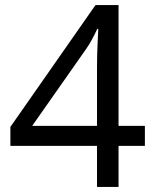

<svg xmlns="http://www.w3.org/2000/svg" viewBox="-20 -738 612 758"><path d="M552 -162V-241H448V-718H357L21 -237V-162H363V0H448V-162ZM363 -466V-241H107L321 -546C335 -566 353 -599 364 -624H368C366 -580 363 -535 363 -466Z"/></svg>

Font: Noto Sans Kayah Li
Style: Regular
Weight: 400
Designer: Monotype Design Team, Sérgio Martins
Foundry: Monotype Imaging Inc.
Version: Version 2.002